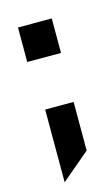

<svg xmlns="http://www.w3.org/2000/svg" viewBox="-109 -561 433 763"><g transform="rotate(-15 107.5 -179.0)"><path d="M38 -480H177V-338H38ZM58 -137H175V63L58 162ZM104 -520Z"/></g></svg>

Font: D-DIN
Style: DIN-Bold
Weight: 700
Designer: Charles Nix
Foundry: Datto Inc.
Version: Version 1.00